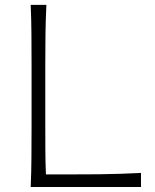

<svg xmlns="http://www.w3.org/2000/svg" viewBox="-20 -752 624 772"><path d="M103.5 0Q106 -62 106.4 -119.1Q106.9 -176.3 106.9 -243.7V-488.3Q106.9 -556.2 106.4 -613.3Q106 -670.4 103.5 -732.4H166.5Q163.6 -670.4 162.8 -613.3Q162.1 -556.2 162.1 -488.3V-251.5Q162.1 -196.3 162.4 -148.2Q162.6 -100.1 164.6 -50.8H268.6Q330.1 -50.8 377 -51.3Q423.8 -51.8 464.4 -53.2Q504.9 -54.7 546.9 -56.6V0Z"/></svg>

Font: Pinar-DS2-FD Light
Style: Regular
Weight: 300
Designer: Amin Abedi
Version: Version 2.000